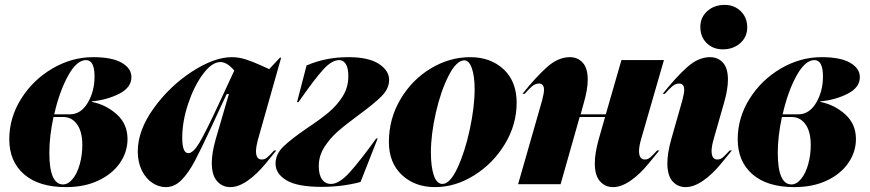

<svg xmlns="http://www.w3.org/2000/svg" viewBox="-20 -754 3561 786"><path d="M361 -520Q439 -520 478.5 -497Q518 -474 518 -438Q518 -396 468.5 -370.5Q419 -345 356 -339V-337Q415 -325 458.5 -285.5Q502 -246 502 -185Q502 -132 471 -87Q440 -42 383 -15Q326 12 250 12Q139 12 78.5 -40.5Q18 -93 18 -184Q18 -272 66.5 -349.5Q115 -427 194.5 -473.5Q274 -520 361 -520ZM238 1Q259 1 277.5 -21.5Q296 -44 306.5 -81.5Q317 -119 317 -160Q317 -215 295.5 -245Q274 -275 239 -275H199Q182 -196 182 -129Q182 1 238 1ZM266 -286Q311 -286 339 -333Q367 -380 367 -441Q367 -508 332 -508Q294 -508 258.5 -443.5Q223 -379 202 -286Z M875 -327 939 -465Q910 -500 882 -500Q848 -500 811.5 -451.5Q775 -403 750.5 -330Q726 -257 726 -190Q726 -127 751 -127Q771 -127 796.5 -170Q822 -213 875 -327ZM929 -520Q958 -520 987 -510.5Q1016 -501 1044.5 -488Q1073 -475 1082 -471L1126 -518H1131L1037 -186Q1028 -153 1028 -135Q1028 -101 1052 -101Q1064 -101 1074.5 -110Q1085 -119 1102 -138H1111Q1105 -130 1068 -85Q1031 -40 993.5 -14Q956 12 923 12Q890 12 868.5 -12.5Q847 -37 847 -87Q847 -127 863 -184L917 -369H908L886 -322Q852 -248 849 -242Q803 -143 777 -94Q751 -45 722.5 -16.5Q694 12 659 12Q630 12 603.5 -5.5Q577 -23 560.5 -56.5Q544 -90 544 -134Q544 -220 609 -310.5Q674 -401 765.5 -460.5Q857 -520 929 -520Z M1238 -230Q1292 -266 1325.5 -294Q1359 -322 1382.5 -359Q1406 -396 1406 -442Q1406 -476 1395.5 -492Q1385 -508 1369 -508Q1338 -508 1302.5 -468.5Q1267 -429 1214 -353L1202 -336H1196L1235 -486Q1313 -520 1406 -520Q1489 -520 1531 -492.5Q1573 -465 1573 -427Q1573 -391 1542 -360Q1511 -329 1448 -283Q1395 -244 1363 -216Q1331 -188 1308 -152Q1285 -116 1285 -74Q1285 -38 1298.5 -19.5Q1312 -1 1335 -1Q1369 -1 1412.5 -49.5Q1456 -98 1520 -187H1526L1456 -9Q1381 11 1297 11Q1197 11 1152.5 -16Q1108 -43 1108 -84Q1108 -123 1140 -154Q1172 -185 1238 -230Z M1761 12Q1678 12 1625 -38Q1572 -88 1572 -173Q1572 -267 1619 -347Q1666 -427 1743 -473.5Q1820 -520 1905 -520Q1988 -520 2041.5 -470.5Q2095 -421 2095 -333Q2095 -244 2047 -164.5Q1999 -85 1921.5 -36.5Q1844 12 1761 12ZM1791 -1Q1822 -1 1852.5 -66Q1883 -131 1903 -223.5Q1923 -316 1923 -389Q1923 -443 1911.5 -475Q1900 -507 1881 -507Q1849 -507 1817 -445Q1785 -383 1764.5 -293.5Q1744 -204 1744 -130Q1744 -71 1756 -36Q1768 -1 1791 -1Z M2207 -386Q2207 -412 2186 -412Q2172 -412 2159 -401.5Q2146 -391 2128 -370H2119Q2174 -439 2219.5 -479.5Q2265 -520 2313 -520Q2345 -520 2365.5 -497.5Q2386 -475 2386 -428Q2386 -388 2370 -333L2357 -286H2460L2524 -508H2698L2605 -186Q2596 -155 2596 -136Q2596 -101 2620 -101Q2632 -101 2642.5 -110Q2653 -119 2670 -138H2679Q2673 -131 2636 -85.5Q2599 -40 2561 -14Q2523 12 2490 12Q2457 12 2436 -12Q2415 -36 2415 -85Q2415 -127 2431 -184L2457 -275H2353L2275 0H2101L2199 -342Q2207 -372 2207 -386Z M2887 -520Q2919 -520 2939.5 -497.5Q2960 -475 2960 -428Q2960 -388 2944 -333L2902 -186Q2893 -155 2893 -136Q2893 -101 2917 -101Q2929 -101 2939.5 -110Q2950 -119 2967 -138H2976Q2970 -131 2933 -85.5Q2896 -40 2858 -14Q2820 12 2787 12Q2754 12 2733 -12Q2712 -36 2712 -85Q2712 -127 2728 -184L2773 -342Q2781 -372 2781 -386Q2781 -412 2760 -412Q2746 -412 2733 -401.5Q2720 -391 2702 -370H2693Q2748 -439 2793.5 -479.5Q2839 -520 2887 -520ZM2847 -644Q2847 -683 2875.5 -708.5Q2904 -734 2947 -734Q2986 -734 3012.5 -708Q3039 -682 3039 -642Q3039 -603 3010.5 -577.5Q2982 -552 2939 -552Q2899 -552 2873 -577.5Q2847 -603 2847 -644Z M3343 -520Q3421 -520 3460.5 -497Q3500 -474 3500 -438Q3500 -396 3450.5 -370.5Q3401 -345 3338 -339V-337Q3397 -325 3440.5 -285.5Q3484 -246 3484 -185Q3484 -132 3453 -87Q3422 -42 3365 -15Q3308 12 3232 12Q3121 12 3060.5 -40.5Q3000 -93 3000 -184Q3000 -272 3048.5 -349.5Q3097 -427 3176.5 -473.5Q3256 -520 3343 -520ZM3220 1Q3241 1 3259.5 -21.5Q3278 -44 3288.5 -81.5Q3299 -119 3299 -160Q3299 -215 3277.5 -245Q3256 -275 3221 -275H3181Q3164 -196 3164 -129Q3164 1 3220 1ZM3248 -286Q3293 -286 3321 -333Q3349 -380 3349 -441Q3349 -508 3314 -508Q3276 -508 3240.5 -443.5Q3205 -379 3184 -286Z"/></svg>

Font: Nyght Serif Dark Italic
Style: Regular
Weight: 800
Italic angle: -16°
Designer: Maksym Kobuzan
Version: Version 0.400